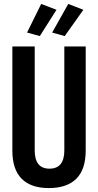

<svg xmlns="http://www.w3.org/2000/svg" viewBox="-20 -947 500 979"><path d="M229 12Q138 12 90.5 -35.5Q43 -83 43 -180V-710H157V-180Q157 -87 232 -87Q308 -87 308 -180V-710H417V-180Q417 -83 369 -35.5Q321 12 229 12ZM183 -763 118 -781 190 -927 268 -897ZM310 -763 246 -781 328 -927 405 -897Z"/></svg>

Font: Special Gothic Condensed Medium
Style: Regular
Weight: 500
Width: 3
Designer: Alistair McCready
Foundry: Monolith
Version: Version 1.000; ttfautohint (v1.8.4.7-5d5b)